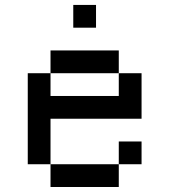

<svg xmlns="http://www.w3.org/2000/svg" viewBox="-20 -747 676 767"><path d="M181.8 -545.5V-454.5H454.5V-545.5ZM90.9 -454.5V-90.9H181.8V-272.7H545.5V-454.5H454.5V-363.6H181.8V-454.5ZM181.8 -90.9V0H454.5V-90.9ZM454.5 -181.8V-90.9H545.5V-181.8ZM272.7 -727.3V-636.4H363.6V-727.3Z"/></svg>

Font: Departure Mono
Style: Regular
Weight: 400
Monospace: yes
Designer: Helena Zhang
Version: Version 1.500;Glyphs 3.3.1 (3343)